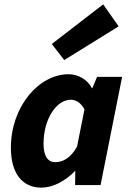

<svg xmlns="http://www.w3.org/2000/svg" viewBox="-20 -850 594 882"><path d="M170 12C221 12 279 -17 324 -64H326L325 0H442L541 -497H426L404 -445H402C383 -484 339 -509 295 -509C158 -509 30 -360 30 -171C30 -53 83 12 170 12ZM234 -105C201 -105 180 -131 180 -189C180 -305 240 -392 306 -392C327 -392 353 -378 368 -347L334 -177C304 -121 265 -105 234 -105ZM275 -574 525 -729 454 -830 218 -648Z"/></svg>

Font: Source Sans Pro
Style: Bold Italic
Weight: 700
Italic angle: -11°
Designer: Paul D. Hunt
Foundry: Adobe Systems Incorporated
Version: Version 3.006;hotconv 1.0.111;makeotfexe 2.5.65597